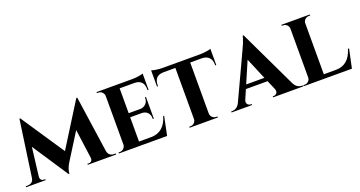

<svg xmlns="http://www.w3.org/2000/svg" viewBox="-48 -1186 3304 1763"><g transform="rotate(-20 1604.0 -304.5)"><path d="M793 -59Q804 -10 857 -10H871V0H593V-10H607Q626 -10 636 -24Q643 -36 641 -50L602 -336L443 -83Q407 -26 407 19H398L167 -331L133 -50Q131 -36 139 -24Q149 -10 167 -10H181V0H-9V-10H5Q63 -10 70 -64L148 -613H156L439 -190L704 -613H713Z M1368 0H897V-10H909Q932 -10 947 -25Q963 -40 964 -62V-538Q963 -560 947 -575Q932 -590 909 -590H897V-600H1249Q1276 -600 1309 -605Q1340 -610 1353 -615V-456H1343V-465Q1343 -559 1252 -560H1108V-317H1222Q1256 -318 1277 -341Q1298 -362 1298 -397V-403H1308V-191H1298V-198Q1298 -232 1278 -254Q1257 -276 1223 -277H1108V-40H1228Q1355 -41 1397 -184H1406Z M2015 -458H2005V-467Q2005 -510 1981 -535Q1957 -560 1914 -561H1798V-62Q1799 -40 1815 -25Q1831 -10 1853 -10H1864V0H1588V-10H1598Q1621 -10 1637 -25Q1653 -40 1653 -63V-561H1538Q1446 -560 1446 -467V-458H1436V-616Q1450 -611 1481 -606Q1515 -601 1541 -601H1910Q1937 -601 1972 -606Q2005 -611 2015 -616Z M2612 -66Q2639 -10 2690 -10H2698V0H2404V-10H2412Q2432 -10 2443 -24Q2456 -41 2446 -66L2407 -157H2195L2155 -64Q2146 -40 2159 -24Q2170 -10 2190 -10H2198V0H1998V-10H2006Q2056 -10 2082 -62L2289 -506Q2289 -508 2293 -515L2295 -521L2299 -528Q2307 -547 2314 -562Q2333 -610 2335 -628H2344ZM2390 -196 2302 -405 2212 -196Z M3174 0H2703V-10H2715Q2738 -10 2753 -25Q2769 -40 2769 -62V-537Q2769 -559 2753 -575Q2737 -590 2715 -590H2703V-600H2981V-590H2969Q2946 -590 2930 -575Q2914 -560 2914 -537V-40H3034Q3160 -41 3202 -184H3213Z"/></g></svg>

Font: Cinzel Bold(RUS BY LYAJKA)
Style: Regular
Weight: 700
Designer: Natanael Gama
Version: Version 1.001;PS 001.001;hotconv 1.0.56;makeotf.lib2.0.21325